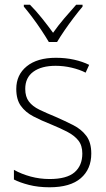

<svg xmlns="http://www.w3.org/2000/svg" viewBox="-20 -784 449 814"><path d="M367 -133Q367 -67 322.5 -28.5Q278 10 190 10Q142 10 103 0Q64 -10 39 -23V-64Q71 -46 110 -35.5Q149 -25 190 -25Q263 -25 296 -53.5Q329 -82 329 -133Q329 -167 312.5 -188Q296 -209 266.5 -224.5Q237 -240 198 -256Q155 -273 121.5 -290.5Q88 -308 68.5 -335Q49 -362 49 -407Q49 -467 93.5 -503Q138 -539 217 -539Q258 -539 294 -531Q330 -523 358 -509L343 -476Q318 -489 284 -497Q250 -505 216 -505Q156 -505 121.5 -480Q87 -455 87 -407Q87 -374 102.5 -353.5Q118 -333 147 -319Q176 -305 215 -289Q256 -271 290.5 -253.5Q325 -236 346 -208Q367 -180 367 -133ZM187 -606Q174 -628 155.5 -656Q137 -684 117 -710.5Q97 -737 81 -756V-764H107Q132 -739 158 -706.5Q184 -674 205 -645Q226 -675 251.5 -705Q277 -735 303 -764H330V-756Q313 -736 292.5 -709Q272 -682 253.5 -655Q235 -628 222 -606Z"/></svg>

Font: Noto Sans Sinhala SemiCondensed ExtraLight
Style: Regular
Weight: 200
Width: 4
Designer: Jelle Bosma - Monotype Design Team
Foundry: Monotype Imaging Inc.
Version: Version 2.006; ttfautohint (v1.8.4.7-5d5b)